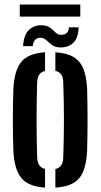

<svg xmlns="http://www.w3.org/2000/svg" viewBox="-20 -846 458 874"><path d="M41 -157Q40 -185.5 39.2 -222.5Q38.5 -259.5 38.5 -299Q38.5 -338.5 39.2 -376Q40 -413.5 41 -443.5Q45.5 -526 77 -564.5Q108.5 -603 185 -608V-523Q166.5 -518.5 158.2 -505.5Q150 -492.5 149 -469.5Q148 -425.5 147.2 -383.5Q146.5 -341.5 146.5 -300Q146.5 -258.5 147.2 -216.5Q148 -174.5 149 -131Q150 -107.5 158.5 -94.5Q167 -81.5 185 -77V8Q109 3 77.2 -35.5Q45.5 -74 41 -157ZM232 8V-76.5Q250.5 -81 259 -94.2Q267.5 -107.5 268 -131Q269.5 -175 270.2 -217Q271 -259 271 -300.5Q271 -342 270.2 -383.8Q269.5 -425.5 268 -469.5Q267.5 -493.5 259.2 -506.2Q251 -519 232 -523.5V-608Q283.5 -605 314.2 -586.8Q345 -568.5 359.2 -533.5Q373.5 -498.5 376.5 -443.5Q377.5 -414.5 378 -377.8Q378.5 -341 378.5 -301.2Q378.5 -261.5 378 -224.2Q377.5 -187 376.5 -157Q373.5 -102 359.2 -66.5Q345 -31 314.2 -13Q283.5 5 232 8ZM293.5 -721.5H338Q336.5 -673.5 314 -651.5Q291.5 -629.5 254.5 -630Q230 -631 216.2 -641.5Q202.5 -652 191.8 -662.5Q181 -673 166.5 -674Q151.5 -675 141.2 -665.8Q131 -656.5 129 -636H85Q88.5 -689 112.8 -710.8Q137 -732.5 171.5 -731Q190.5 -730 202 -723.5Q213.5 -717 221.8 -708.5Q230 -700 237.8 -694Q245.5 -688 257 -687.5Q275 -687 284.2 -696.2Q293.5 -705.5 293.5 -721.5ZM70 -825.5H345.5V-770.5H70Z"/></svg>

Font: Big Shoulders Stencil Display Thin
Style: Bold
Weight: 700
Version: Version 2.001